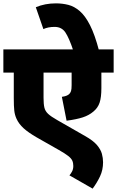

<svg xmlns="http://www.w3.org/2000/svg" viewBox="-20 -916 696 1142"><path d="M656 -484H583V-392Q583 -337 572.5 -305.5Q562 -274 535 -252Q509 -230 472.5 -218Q436 -206 376 -198L348 -340Q368 -343 377.5 -347.5Q387 -352 392 -357Q399 -364 402.5 -374.5Q406 -385 406 -410V-484H239V-334Q239 -297 244 -276Q249 -255 266 -239Q283 -223 320 -202L486 -107Q534 -80 556.5 -53.5Q579 -27 586 -1.5Q593 24 593 49Q593 95 575 133Q557 171 531 206L393 127Q401 118 408.5 104Q416 90 416 71Q416 53 410 39.5Q404 26 385.5 11.5Q367 -3 330 -24L198 -99Q148 -128 120 -153.5Q92 -179 78 -210Q68 -232 65 -257.5Q62 -283 62 -332V-484H0V-622H656ZM416 -615Q391 -690 369 -723Q347 -756 305 -756Q266 -756 238 -743L193 -873Q247 -896 313 -896Q351 -896 386.5 -887Q422 -878 454.5 -850Q487 -822 515.5 -766Q544 -710 569 -615Z"/></svg>

Font: Noto Sans Devanagari UI Black
Style: Regular
Weight: 900
Designer: Jelle Bosma - Monotype Design Team
Foundry: Monotype Imaging Inc.
Version: Version 2.003; ttfautohint (v1.8.4.7-5d5b)